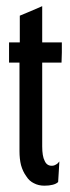

<svg xmlns="http://www.w3.org/2000/svg" viewBox="-20 -588 224 611"><path d="M176.8 -453.1Q176.8 -453.1 145.5 -453.1Q114.3 -453.1 114.3 -453.1Q114.3 -453.1 114.3 -467.8Q114.3 -482.4 114.3 -502Q114.3 -525.4 114.3 -546.9Q114.3 -568.4 114.3 -568.4Q114.3 -568.4 78.1 -552.7Q43 -538.1 43 -538.1Q43 -538.1 43 -495.1Q43 -453.1 43 -453.1Q43 -453.1 26.4 -453.1Q8.8 -453.1 8.8 -453.1Q8.8 -453.1 8.8 -420.9Q8.8 -388.7 8.8 -388.7Q8.8 -388.7 25.4 -388.7Q42 -388.7 42 -388.7Q42 -388.7 42 -352.5Q42 -316.4 42 -269.5Q42 -210.9 42 -159.2Q42 -107.4 42 -107.4Q42 -107.4 42 -107.4Q42 -107.4 42 -107.4Q42 -82 46.9 -62.5Q52.7 -42 63.5 -27.3Q73.2 -11.7 87.9 -4.9Q102.5 2.9 121.1 2.9Q121.1 2.9 121.1 2.9Q121.1 2.9 121.1 2.9Q136.7 2.9 147.5 0Q159.2 -2.9 165 -8.8Q165 -8.8 167 -41Q168.9 -74.2 168.9 -74.2Q168.9 -74.2 168.9 -74.2Q168.9 -74.2 168.9 -74.2Q164.1 -67.4 158.2 -64.5Q152.3 -60.5 144.5 -60.5Q144.5 -60.5 144.5 -60.5Q144.5 -60.5 144.5 -60.5Q128.9 -60.5 122.1 -76.2Q114.3 -90.8 114.3 -122.1Q114.3 -122.1 114.3 -156.2Q114.3 -190.4 114.3 -235.4Q114.3 -290 114.3 -339.8Q114.3 -388.7 114.3 -388.7Q114.3 -388.7 144.5 -388.7Q175.8 -388.7 175.8 -388.7Q175.8 -388.7 176.8 -420.9Q176.8 -453.1 176.8 -453.1Z"/></svg>

Font: AgendaMediumCondGoodkids
Style: AgendaMediumCondGoodkids
Weight: 500
Designer: ""
Version: ""